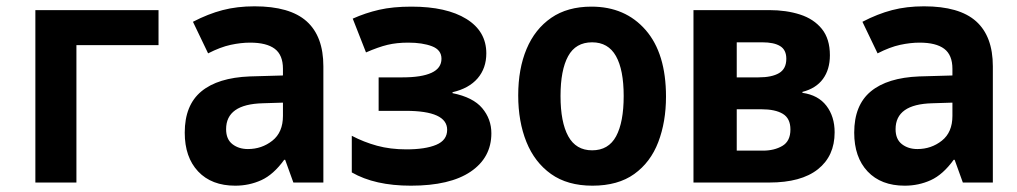

<svg xmlns="http://www.w3.org/2000/svg" viewBox="-20 -578 3220 608"><path d="M92 0V-546H482V-435H222V0Z M725 10Q650 10 607.5 -35Q565 -80 565 -158Q565 -245 617.5 -288.5Q670 -332 771 -336L876 -339V-360Q876 -404 850 -423.5Q824 -443 772 -443Q743 -443 710.5 -436Q678 -429 639 -409L591 -509Q639 -534 685 -546Q731 -558 786 -558Q898 -558 951 -510.5Q1004 -463 1004 -368V0H909L883 -72H880Q846 -25 807.5 -7.5Q769 10 725 10ZM765 -106Q809 -106 842.5 -132.5Q876 -159 876 -211V-253L812 -251Q696 -248 696 -169Q696 -137 716 -121.5Q736 -106 765 -106Z M1281 10Q1167 10 1094 -32V-148Q1132 -128 1174 -116.5Q1216 -105 1267 -105Q1327 -105 1361.5 -119.5Q1396 -134 1396 -167Q1396 -227 1265 -227H1179V-333H1255Q1315 -333 1346.5 -347.5Q1378 -362 1378 -392Q1378 -420 1348 -431.5Q1318 -443 1273 -443Q1236 -443 1207 -436Q1178 -429 1139 -412L1097 -519Q1137 -537 1180.5 -547Q1224 -557 1283 -557Q1394 -557 1457 -518Q1520 -479 1520 -409Q1520 -362 1492.5 -330Q1465 -298 1413 -286V-283Q1478 -270 1507 -235.5Q1536 -201 1536 -156Q1536 -79 1470.5 -34.5Q1405 10 1281 10Z M1856 10Q1777 10 1725 -27Q1673 -64 1647 -128.5Q1621 -193 1621 -276Q1621 -360 1647.5 -423Q1674 -486 1725.5 -521.5Q1777 -557 1853 -557Q1960 -557 2024.5 -483Q2089 -409 2089 -272Q2089 -192 2064.5 -128Q2040 -64 1988.5 -27Q1937 10 1856 10ZM1855 -102Q1907 -102 1931 -146.5Q1955 -191 1955 -274Q1955 -357 1930.5 -400.5Q1906 -444 1855 -444Q1803 -444 1779 -400Q1755 -356 1755 -274Q1755 -191 1779.5 -146.5Q1804 -102 1855 -102Z M2176 0V-546H2416Q2470 -546 2513.5 -532Q2557 -518 2582.5 -486.5Q2608 -455 2608 -403Q2608 -358 2586 -328Q2564 -298 2521 -287V-284Q2571 -277 2597 -243Q2623 -209 2623 -159Q2623 -84 2570 -42Q2517 0 2416 0ZM2313 -333H2382Q2424 -333 2447 -346.5Q2470 -360 2470 -392Q2470 -420 2450.5 -432Q2431 -444 2394 -444H2313ZM2313 -101H2396Q2432 -101 2457.5 -116Q2483 -131 2483 -168Q2483 -203 2459 -217.5Q2435 -232 2391 -232H2313Z M2845 10Q2770 10 2727.5 -35Q2685 -80 2685 -158Q2685 -245 2737.5 -288.5Q2790 -332 2891 -336L2996 -339V-360Q2996 -404 2970 -423.5Q2944 -443 2892 -443Q2863 -443 2830.5 -436Q2798 -429 2759 -409L2711 -509Q2759 -534 2805 -546Q2851 -558 2906 -558Q3018 -558 3071 -510.5Q3124 -463 3124 -368V0H3029L3003 -72H3000Q2966 -25 2927.5 -7.5Q2889 10 2845 10ZM2885 -106Q2929 -106 2962.5 -132.5Q2996 -159 2996 -211V-253L2932 -251Q2816 -248 2816 -169Q2816 -137 2836 -121.5Q2856 -106 2885 -106Z"/></svg>

Font: Noto Sans Mono Condensed
Style: Bold
Weight: 700
Width: 3
Designer: Monotype Design Team
Foundry: Monotype Imaging Inc.
Version: Version 2.014